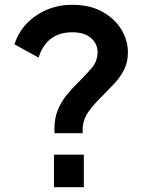

<svg xmlns="http://www.w3.org/2000/svg" viewBox="-20 -777 601 797"><path d="M206 -224V-242Q206 -287 220 -320.5Q234 -354 255.5 -381Q277 -408 301 -431Q332 -462 358.5 -492Q385 -522 385 -560Q385 -595 358 -619Q331 -643 280 -643Q174 -643 140 -538L40 -593Q56 -643 91 -679.5Q126 -716 174.5 -736.5Q223 -757 280 -757Q353 -757 404.5 -728.5Q456 -700 483.5 -655Q511 -610 511 -559Q511 -519 495 -487.5Q479 -456 454 -429.5Q429 -403 404 -378Q372 -347 347.5 -313.5Q323 -280 323 -236V-224ZM204 0V-135H328V0Z"/></svg>

Font: Plus Jakarta Display Medium
Style: Regular
Weight: 500
Designer: Gumpita Rahayu
Foundry: Tokotype Studio
Version: Version 1.000